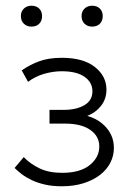

<svg xmlns="http://www.w3.org/2000/svg" viewBox="-20 -643 459 671"><path d="M196 8Q163 8 137 2Q111 -4 91 -13.5Q71 -23 56.5 -34Q42 -45 31 -56L63 -94Q86 -70 118.5 -54.5Q151 -39 197 -39Q260 -39 293.5 -66Q327 -93 327 -131Q327 -167 295.5 -189Q264 -211 208 -211H153V-259H202Q247 -259 275 -275.5Q303 -292 303 -324Q303 -355 275.5 -374.5Q248 -394 196 -394Q167 -394 136 -385.5Q105 -377 78 -357L56 -397Q83 -416 116 -428.5Q149 -441 196 -441Q271 -441 311.5 -409Q352 -377 352 -330Q352 -297 333 -273Q314 -249 285 -238Q327 -226 352.5 -196Q378 -166 378 -126Q378 -99 366 -75Q354 -51 330.5 -32.5Q307 -14 273 -3Q239 8 196 8ZM90 -550Q74 -550 63.5 -560Q53 -570 53 -587Q53 -603 63.5 -613Q74 -623 90 -623Q107 -623 117 -613Q127 -603 127 -587Q127 -570 117 -560Q107 -550 90 -550ZM302 -550Q286 -550 275.5 -560Q265 -570 265 -587Q265 -603 275.5 -613Q286 -623 302 -623Q319 -623 329 -613Q339 -603 339 -587Q339 -570 329 -560Q319 -550 302 -550Z"/></svg>

Font: Tilda Sans Light
Style: Regular
Weight: 300
Designer: ParaType Ltd
Foundry: ParaType Ltd
Version: Version 1.009